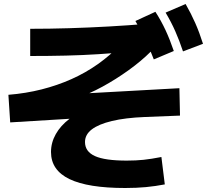

<svg xmlns="http://www.w3.org/2000/svg" viewBox="-20 -875 1040 960"><path d="M606 65Q420 65 327.5 20.5Q235 -24 235 -115Q235 -162 259 -204.5Q283 -247 327 -280.5Q371 -314 430 -334L441 -288L31 -263L22 -401Q109 -408 188 -428Q267 -448 337.5 -479.5Q408 -511 469.5 -554.5Q531 -598 582 -652L623 -616Q549 -609 471 -604Q393 -599 309 -597Q225 -595 131 -595V-731Q228 -731 326.5 -734Q425 -737 523 -742.5Q621 -748 717 -756L737 -620Q687 -570 623 -524Q559 -478 492 -441.5Q425 -405 362 -384L352 -405L877 -434L880 -297L704 -290Q606 -286 539.5 -270Q473 -254 439 -228Q405 -202 405 -165Q405 -117 455 -94.5Q505 -72 614 -72Q660 -72 698 -76Q736 -80 787 -90L804 47Q757 56 710 60.5Q663 65 606 65ZM749 -578Q729 -631 707 -676.5Q685 -722 657 -770L757 -816Q786 -771 808 -723.5Q830 -676 849 -620ZM895 -618Q877 -672 856.5 -718.5Q836 -765 808 -812L908 -855Q935 -808 956 -760.5Q977 -713 995 -656Z"/></svg>

Font: M PLUS 2 Thin ExtraBold
Style: Regular
Weight: 800
Version: Version 1.001